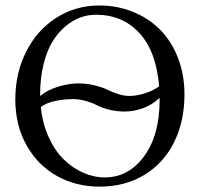

<svg xmlns="http://www.w3.org/2000/svg" viewBox="-20 -678 739 710"><path d="M334.5 -623.5Q304.7 -623.5 276.1 -613Q247.6 -602.5 220.5 -579.3Q193.4 -556.2 173.1 -522.5Q152.8 -488.8 140.6 -438.2Q128.4 -387.7 128.4 -327.1Q128.4 -325.2 128.4 -323.2Q155.8 -345.7 195.8 -357.7Q235.8 -369.6 267.6 -369.6Q300.8 -369.6 330.1 -362.3Q359.4 -355 376.7 -346.4Q394 -337.9 416 -330.6Q438 -323.2 459 -323.2Q483.9 -323.2 514.4 -332.5Q544.9 -341.8 568.4 -358.4Q558.1 -487.3 495.8 -555.4Q433.6 -623.5 334.5 -623.5ZM662.1 -329.1Q662.1 -229.5 623.8 -152.1Q585.4 -74.7 513.7 -31.2Q441.9 12.2 348.1 12.2Q261.7 12.2 191.2 -26.9Q120.6 -65.9 78.6 -140.1Q36.6 -214.4 36.6 -310.1Q36.6 -407.2 76.7 -486.8Q116.7 -566.4 188 -612.1Q259.3 -657.7 347.2 -657.7Q414.1 -657.7 472.2 -634Q530.3 -610.4 572.3 -567.9Q614.3 -525.4 638.2 -463.9Q662.1 -402.3 662.1 -329.1ZM570.3 -315.9Q541 -289.1 507.3 -277.3Q473.6 -265.6 441.4 -265.6Q410.2 -265.6 382.8 -272.7Q355.5 -279.8 338.9 -288.6Q322.3 -297.4 298.3 -304.4Q274.4 -311.5 249.5 -311.5Q219.7 -311.5 186.8 -305.2Q153.8 -298.8 130.9 -282.7Q136.7 -222.7 159.2 -172.6Q181.6 -122.6 214.1 -90.1Q246.6 -57.6 286.4 -39.8Q326.2 -22 367.7 -22Q455.6 -22 512.9 -100.1Q570.3 -178.2 570.3 -309.6Q570.3 -312.5 570.3 -315.9Z"/></svg>

Font: Libertinage
Style: f
Weight: 400
Designer: OSP
Foundry: OSP
Version: Version 1.0; 2008; OFL relea